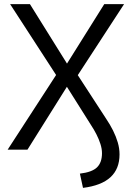

<svg xmlns="http://www.w3.org/2000/svg" viewBox="-20 -725 649 930"><path d="M382 185 367 116Q426 109 450 85.5Q474 62 474 17Q474 -4 466.5 -27.5Q459 -51 447 -74.5Q435 -98 421 -119L295 -319H313L113 0H17L261 -376L262 -346L29 -705H125L312 -405H297L485 -705H581L347 -346V-376L494 -150Q513 -122 527.5 -93Q542 -64 550.5 -35Q559 -6 559 23Q559 93 515 133.5Q471 174 382 185Z"/></svg>

Font: Nunito Sans 10pt SemiCondensed
Style: Regular
Weight: 400
Width: 4
Designer: Vernon Adams
Foundry: Vernon Adams
Version: Version 3.101;gftools[0.9.27]